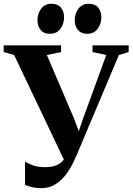

<svg xmlns="http://www.w3.org/2000/svg" viewBox="-38 -984 704 1020"><path d="M181.5 15.5Q152.5 15.5 131.5 10Q110.5 4.5 95 -1.5V-125.5Q110 -115.5 136 -105.8Q162 -96 202.5 -96Q231 -96 252.8 -102.8Q274.5 -109.5 290.2 -124Q306 -138.5 315.5 -161.5L313.5 -110.5L37 -692L-18.5 -707.5V-743H286.5V-707.5L211 -691.5L356.5 -351.5L394 -250.5L365.5 -243.5L402.5 -351.5L526.5 -692L453.5 -707.5V-743H645.5V-707.5L593.5 -691.5L368 -157Q358 -133.5 342.5 -104Q327 -74.5 304.8 -47.5Q282.5 -20.5 252 -2.5Q221.5 15.5 181.5 15.5ZM227 -804.5Q194.5 -804.5 177.8 -825Q161 -845.5 161 -876.5Q161 -912 180.8 -938Q200.5 -964 235 -964H236Q269 -964 285.8 -943.5Q302.5 -923 302.5 -892Q302.5 -858 283 -831.2Q263.5 -804.5 228 -804.5ZM425 -804.5Q392.5 -804.5 375.8 -825Q359 -845.5 359 -876.5Q359 -912 378.8 -938Q398.5 -964 433 -964H434Q467 -964 483.8 -943.5Q500.5 -923 500.5 -892Q500.5 -858 481 -831.2Q461.5 -804.5 426 -804.5Z"/></svg>

Font: Merriweather 96pt
Style: Bold
Weight: 700
Version: Version 2.100